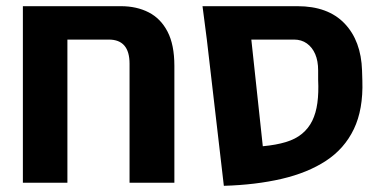

<svg xmlns="http://www.w3.org/2000/svg" viewBox="-20 -591 1240 621"><path d="M399 0V-385Q399 -463 332 -463H54V-571H371Q422 -571 461 -551Q500 -531 522 -488.5Q544 -446 544 -378V0ZM54 0V-506H198V0Z M704 10 649 -463 786 -527 830 -118Q873 -122 904.5 -131.5Q936 -141 957 -158.5Q978 -176 990 -200.5Q1002 -225 1006.5 -258Q1011 -291 1009 -333V-363Q1009 -394 999.5 -416Q990 -438 972.5 -450.5Q955 -463 931 -463H649L635 -571H942Q1041 -571 1094.5 -515Q1148 -459 1151 -363L1152 -330Q1155 -237 1124.5 -173.5Q1094 -110 1034.5 -71Q975 -32 891 -12.5Q807 7 704 10Z"/></svg>

Font: Assistant ExtraLight
Style: Bold
Weight: 700
Version: Version 3.000